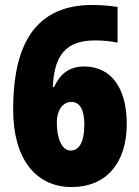

<svg xmlns="http://www.w3.org/2000/svg" viewBox="-20 -744 562 774"><path d="M33 -302C33 -101 126 10 269 10C409 10 491 -88 491 -244C491 -391 427 -476 319 -476C259 -476 222 -446 198 -393H193C198 -521 246 -581 362 -581C397 -581 427 -578 454 -572V-716C422 -721 384 -724 352 -724C89 -724 33 -514 33 -302ZM265 -137C228 -137 209 -189 209 -251C209 -296 231 -333 267 -333C303 -333 320 -301 320 -241C320 -169 297 -137 265 -137Z"/></svg>

Font: Noto Sans Thai Looped Condensed Black
Style: Regular
Weight: 900
Width: 3
Designer: Sasikarn Vongin, Ben Mitchell
Foundry: The Fontpad Ltd
Version: Version 1.001